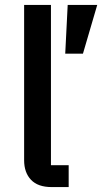

<svg xmlns="http://www.w3.org/2000/svg" viewBox="-20 -760 415 780"><path d="M259 0H190Q134 0 106 -29.5Q78 -59 78 -109V-740H187V-89H259ZM375 -740 317 -542H245L255 -740Z"/></svg>

Font: IBM Plex Sans Medium
Style: Regular
Weight: 500
Designer: Mike Abbink, Paul van der Laan, Pieter van Rosmalen
Foundry: Bold Monday
Version: Version 3.201